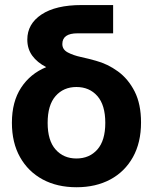

<svg xmlns="http://www.w3.org/2000/svg" viewBox="-20 -748 621 779"><path d="M290.5 11.7Q211.9 11.7 153.1 -20Q94.2 -51.8 61.3 -110.4Q28.3 -168.9 28.3 -250Q28.3 -335.4 65.7 -392.3Q103 -449.2 167.5 -475.6Q130.9 -494.6 110.8 -522.2Q90.8 -549.8 90.8 -587.4Q90.8 -650.9 148.4 -689.2Q206.1 -727.5 311 -727.5H439V-612.8H294.4Q232.9 -612.8 232.9 -569.3Q232.9 -546.9 255.1 -535.2Q277.3 -523.4 308.8 -516.6Q340.3 -509.8 369.1 -501.5Q416.5 -488.8 458.5 -458.3Q500.5 -427.7 526.4 -376.7Q552.2 -325.7 552.2 -251Q552.2 -169.4 519.3 -110.4Q486.3 -51.3 427.5 -19.8Q368.7 11.7 290.5 11.7ZM290 -105Q342.8 -105 375 -141.4Q407.2 -177.7 407.2 -249.5Q407.2 -321.8 375 -358.4Q342.8 -395 290 -395Q237.8 -395 205.6 -358.4Q173.3 -321.8 173.3 -249.5Q173.3 -177.7 205.6 -141.4Q237.8 -105 290 -105Z"/></svg>

Font: Inter Display
Style: Bold
Weight: 700
Designer: Rasmus Andersson
Foundry: rsms
Version: Version 4.001;git-9221beed3